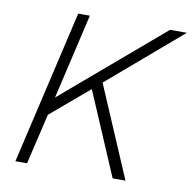

<svg xmlns="http://www.w3.org/2000/svg" viewBox="-75 -736 813 811"><g transform="rotate(10 331.0 -330.0)"><path d="M43 0 196 -660H246L161 -294L590 -660H662L348 -391L515 0H460L308 -356L144 -217L93 0Z"/></g></svg>

Font: Elaine Sans Light
Style: Italic
Weight: 300
Italic angle: -13°
Designer: Wei Huang
Foundry: Wei Huang
Version: Version 2.001;December 24, 2019;FontCreator 12.0.0.2547 64-b